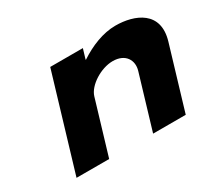

<svg xmlns="http://www.w3.org/2000/svg" viewBox="-107 -715 995 902"><g transform="rotate(-30 390.5 -264.0)"><path d="M78.8 0H255.8L342.6 -290C357.8 -341 435.4 -390 499.5 -390C568.5 -390 596.2 -341 580.9 -290L494.2 0H671.2L772.3 -338C815.1 -481 698.1 -528 594 -528C526.3 -528 455.9 -499 395.5 -459H393.1L409.3 -513H232.3Z"/></g></svg>

Font: Hussar
Style: BdSuprExtOblThree
Weight: 700
Foundry: Cannot Into Space Fonts
Version: Version 2.00